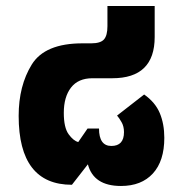

<svg xmlns="http://www.w3.org/2000/svg" viewBox="-20 -604 606 638"><path d="M526 -146Q526 -192 511 -228Q496 -264 459 -290L369 -220Q376 -212 384 -198Q392 -184 392 -165Q392 -119 350 -119Q309 -119 309 -177H271L240 -132Q224 -136 208 -158Q192 -180 192 -229Q192 -282 216 -313Q240 -344 287 -344H353Q494 -344 494 -481V-584H337V-517Q337 -486 325.5 -473Q314 -460 283 -460H254Q129 -460 85.5 -389.5Q42 -319 42 -219Q42 10 219 10L272 -58Q291 14 382 14Q450 14 488 -27.5Q526 -69 526 -146Z"/></svg>

Font: Noto Sans Thai UI Extra
Style: Regular
Weight: 800
Designer: Monotype Design Team
Foundry: Monotype Imaging Inc.
Version: Version 1.901